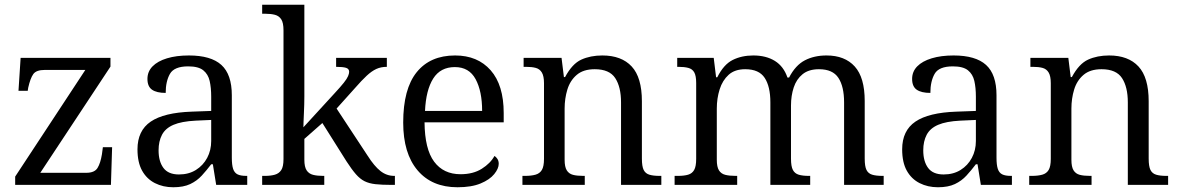

<svg xmlns="http://www.w3.org/2000/svg" viewBox="-20 -780 4975 810"><path d="M44 0V-35L340 -485H169Q133 -485 120.5 -467.5Q108 -450 99 -410L97 -397H58L67 -536H446V-499L150 -51H344Q379 -51 391.5 -71.5Q404 -92 410 -129L414 -159H453L448 0Z M711 10Q668 10 633.5 -7.5Q599 -25 579.5 -60Q560 -95 560 -150Q560 -229 616 -267Q672 -305 789 -309L871 -312V-372Q871 -410 864.5 -438.5Q858 -467 837.5 -483.5Q817 -500 774 -500Q715 -500 697 -468.5Q679 -437 679 -388Q641 -388 621.5 -401.5Q602 -415 602 -447Q602 -478 623.5 -500Q645 -522 684.5 -534Q724 -546 777 -546Q870 -546 914 -506Q958 -466 958 -378V-115Q958 -84 963.5 -67.5Q969 -51 982 -44.5Q995 -38 1019 -38H1023V0H892L878 -87H871Q852 -62 831.5 -39.5Q811 -17 782.5 -3.5Q754 10 711 10ZM735 -44Q776 -44 806.5 -63Q837 -82 854 -114Q871 -146 871 -185V-274L805 -271Q746 -268 712 -253.5Q678 -239 663.5 -211.5Q649 -184 649 -146Q649 -99 669.5 -71.5Q690 -44 735 -44Z M1086 0V-38H1098Q1122 -38 1139.5 -43Q1157 -48 1166.5 -62.5Q1176 -77 1176 -109V-652Q1176 -684 1166.5 -698.5Q1157 -713 1140 -717.5Q1123 -722 1100 -722H1086V-760H1264V-374Q1264 -359 1263.5 -339Q1263 -319 1262 -299.5Q1261 -280 1260.5 -264.5Q1260 -249 1260 -243L1392 -387Q1417 -414 1430.5 -431Q1444 -448 1448.5 -459Q1453 -470 1453 -477Q1453 -490 1439.5 -494Q1426 -498 1398 -498V-536H1612V-498Q1587 -498 1567.5 -489Q1548 -480 1527 -460.5Q1506 -441 1479 -410L1400 -322L1531 -123Q1559 -79 1585 -58.5Q1611 -38 1643 -38H1646V0H1632Q1591 0 1564 -3Q1537 -6 1518 -15.5Q1499 -25 1481.5 -45Q1464 -65 1442 -99L1340 -261L1264 -194V-106Q1264 -76 1273.5 -61.5Q1283 -47 1300.5 -42.5Q1318 -38 1342 -38H1348V0Z M1910 10Q1802 10 1741.5 -61.5Q1681 -133 1681 -263Q1681 -405 1738 -475.5Q1795 -546 1900 -546Q1995 -546 2050 -483.5Q2105 -421 2105 -303V-264H1771Q1772 -151 1811.5 -98Q1851 -45 1923 -45Q1976 -45 2012.5 -68Q2049 -91 2066 -122Q2073 -118 2078.5 -109.5Q2084 -101 2084 -89Q2084 -69 2065 -45.5Q2046 -22 2007.5 -6Q1969 10 1910 10ZM2014 -312Q2014 -395 1986.5 -446Q1959 -497 1899 -497Q1838 -497 1807.5 -448.5Q1777 -400 1773 -312Z M2184 0V-38H2195Q2221 -38 2239 -43Q2257 -48 2266 -63Q2275 -78 2275 -110V-429Q2275 -459 2266 -474Q2257 -489 2240.5 -493.5Q2224 -498 2200 -498H2189V-536H2349L2359 -455H2364Q2394 -511 2432.5 -528.5Q2471 -546 2521 -546Q2602 -546 2645 -499.5Q2688 -453 2688 -353V-111Q2688 -78 2695.5 -63Q2703 -48 2719.5 -43Q2736 -38 2762 -38H2770V0H2600V-348Q2600 -413 2575.5 -450.5Q2551 -488 2489 -488Q2441 -488 2413 -464Q2385 -440 2373.5 -402Q2362 -364 2362 -322V-106Q2362 -76 2371 -61.5Q2380 -47 2397 -42.5Q2414 -38 2440 -38H2447V0Z M2826 0V-38H2840Q2866 -38 2883 -43Q2900 -48 2908.5 -63Q2917 -78 2917 -110V-430Q2917 -460 2909 -474.5Q2901 -489 2884 -493.5Q2867 -498 2843 -498H2837V-536H2991L3001 -454H3006Q3033 -508 3071 -527Q3109 -546 3158 -546Q3212 -546 3249 -523Q3286 -500 3302 -453H3309Q3336 -505 3375.5 -525.5Q3415 -546 3467 -546Q3544 -546 3586 -499.5Q3628 -453 3628 -354V-111Q3628 -78 3635.5 -63Q3643 -48 3659.5 -43Q3676 -38 3703 -38H3708V0H3541V-348Q3541 -415 3517 -451.5Q3493 -488 3435 -488Q3392 -488 3366 -467Q3340 -446 3328.5 -411Q3317 -376 3317 -335V-111Q3317 -78 3325 -63Q3333 -48 3349.5 -43Q3366 -38 3392 -38H3398V0H3230V-348Q3230 -415 3206 -451.5Q3182 -488 3124 -488Q3080 -488 3054 -464.5Q3028 -441 3016 -403Q3004 -365 3004 -322V-106Q3004 -76 3013 -61.5Q3022 -47 3039.5 -42.5Q3057 -38 3083 -38H3090V0Z M3937 10Q3894 10 3859.5 -7.5Q3825 -25 3805.5 -60Q3786 -95 3786 -150Q3786 -229 3842 -267Q3898 -305 4015 -309L4097 -312V-372Q4097 -410 4090.5 -438.5Q4084 -467 4063.5 -483.5Q4043 -500 4000 -500Q3941 -500 3923 -468.5Q3905 -437 3905 -388Q3867 -388 3847.5 -401.5Q3828 -415 3828 -447Q3828 -478 3849.5 -500Q3871 -522 3910.5 -534Q3950 -546 4003 -546Q4096 -546 4140 -506Q4184 -466 4184 -378V-115Q4184 -84 4189.5 -67.5Q4195 -51 4208 -44.5Q4221 -38 4245 -38H4249V0H4118L4104 -87H4097Q4078 -62 4057.5 -39.5Q4037 -17 4008.5 -3.5Q3980 10 3937 10ZM3961 -44Q4002 -44 4032.5 -63Q4063 -82 4080 -114Q4097 -146 4097 -185V-274L4031 -271Q3972 -268 3938 -253.5Q3904 -239 3889.5 -211.5Q3875 -184 3875 -146Q3875 -99 3895.5 -71.5Q3916 -44 3961 -44Z M4322 0V-38H4333Q4359 -38 4377 -43Q4395 -48 4404 -63Q4413 -78 4413 -110V-429Q4413 -459 4404 -474Q4395 -489 4378.5 -493.5Q4362 -498 4338 -498H4327V-536H4487L4497 -455H4502Q4532 -511 4570.5 -528.5Q4609 -546 4659 -546Q4740 -546 4783 -499.5Q4826 -453 4826 -353V-111Q4826 -78 4833.5 -63Q4841 -48 4857.5 -43Q4874 -38 4900 -38H4908V0H4738V-348Q4738 -413 4713.5 -450.5Q4689 -488 4627 -488Q4579 -488 4551 -464Q4523 -440 4511.5 -402Q4500 -364 4500 -322V-106Q4500 -76 4509 -61.5Q4518 -47 4535 -42.5Q4552 -38 4578 -38H4585V0Z"/></svg>

Font: Noto Serif Hentaigana EL
Style: Regular
Weight: 400
Designer: Kazuhiro Yamada
Foundry: nipponia
Version: Version 1.000